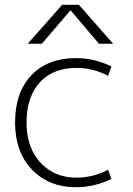

<svg xmlns="http://www.w3.org/2000/svg" viewBox="-20 -773 555 803"><path d="M155 -590H96L240 -753H310L453 -590H394L276 -729H274ZM300 -489Q202 -489 146.5 -428.5Q91 -368 91 -260Q91 -156 149 -93Q207 -30 300 -30Q369 -30 432 -63L446 -25Q376 10 298 10Q184 10 113.5 -64Q43 -138 43 -260Q43 -386 111 -458Q179 -530 298 -530Q376 -530 446 -495L432 -456Q369 -489 300 -489Z"/></svg>

Font: M PLUS 1p Light
Style: Regular
Weight: 300
Version: Version 1.061